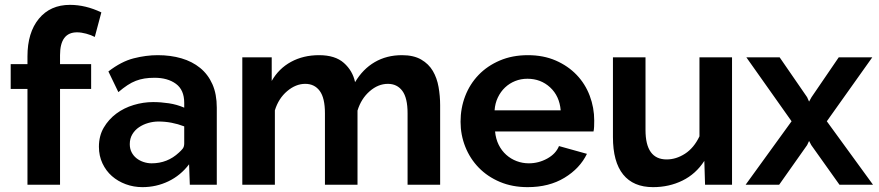

<svg xmlns="http://www.w3.org/2000/svg" viewBox="-20 -760 3615 790"><path d="M93 0V-394H24V-496H93V-528Q93 -626 140 -683Q187 -740 268 -740Q332 -740 397 -709L370 -608Q355 -616 334.5 -621.5Q314 -627 297 -627Q227 -627 227 -533V-496H355V-394H227V0Z M566 10Q530 10 497.5 -2Q465 -14 440.5 -35.5Q416 -57 401.5 -88Q387 -119 387 -156Q387 -201 407 -235Q427 -269 458.5 -292.5Q490 -316 530 -328Q570 -340 610 -340Q642 -340 675 -335Q708 -330 738 -317V-337Q738 -390 704 -415Q670 -440 616 -440Q593 -440 574.5 -437Q556 -434 539 -427.5Q522 -421 504.5 -409.5Q487 -398 467 -381L426 -466Q479 -507 530 -520Q581 -533 629 -533Q682 -533 726.5 -520Q771 -507 803.5 -480.5Q836 -454 854 -413.5Q872 -373 872 -317V0H761L758 -84Q723 -38 673 -14Q623 10 566 10ZM604 -88Q669 -88 716 -132Q725 -140 731.5 -148Q738 -156 738 -170V-240Q686 -260 632 -260Q611 -260 590 -254Q569 -248 552 -236.5Q535 -225 524.5 -207.5Q514 -190 514 -167Q514 -148 521.5 -133.5Q529 -119 541.5 -109Q554 -99 570.5 -93.5Q587 -88 604 -88Z M1791 0H1657V-294Q1657 -357 1635.5 -386Q1614 -415 1576 -415Q1536 -415 1501 -384.5Q1466 -354 1451 -305V0H1317V-294Q1317 -357 1295.5 -386Q1274 -415 1236 -415Q1197 -415 1161.5 -385Q1126 -355 1111 -306V0H977V-524H1098V-427Q1127 -478 1177.5 -505.5Q1228 -533 1293 -533Q1359 -533 1395 -501Q1431 -469 1441 -422Q1473 -476 1522 -504.5Q1571 -533 1634 -533Q1682 -533 1713 -515Q1744 -497 1761 -468Q1778 -439 1784.5 -402Q1791 -365 1791 -327Z M2151 10Q2088 10 2037 -11.5Q1986 -33 1950 -70Q1914 -107 1894.5 -156Q1875 -205 1875 -259Q1875 -315 1894 -364.5Q1913 -414 1949 -451.5Q1985 -489 2036.5 -511Q2088 -533 2152 -533Q2216 -533 2266.5 -511Q2317 -489 2352.5 -452Q2388 -415 2406.5 -366Q2425 -317 2425 -264Q2425 -251 2424.5 -239Q2424 -227 2422 -219H2017Q2020 -188 2032 -164Q2044 -140 2063 -123Q2082 -106 2106 -97Q2130 -88 2156 -88Q2196 -88 2231.5 -107.5Q2267 -127 2280 -159L2395 -127Q2366 -67 2302.5 -28.5Q2239 10 2151 10ZM2287 -306Q2282 -365 2243.5 -400.5Q2205 -436 2150 -436Q2123 -436 2099.5 -426.5Q2076 -417 2058 -400Q2040 -383 2028.5 -359Q2017 -335 2015 -306Z M2667 10Q2586 10 2544 -42Q2502 -94 2502 -196V-524H2636V-225Q2636 -104 2723 -104Q2762 -104 2798.5 -127.5Q2835 -151 2858 -199V-524H2992V0H2881L2878 -98Q2843 -44 2788 -17Q2733 10 2667 10Z M3188 -524 3301 -360 3309 -342 3319 -360 3431 -524H3569L3382 -261L3572 0H3434L3318 -163L3309 -180L3301 -163L3186 0H3048L3237 -261L3051 -524Z"/></svg>

Font: IngvarSans
Style: Bold
Weight: 700
Version: Version 3.000